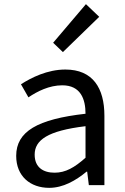

<svg xmlns="http://www.w3.org/2000/svg" viewBox="-20 -892 604 925"><path d="M283 -641 458 -811 394 -872 236 -686ZM217 13C284 13 345 -22 397 -65H400L408 0H483V-334C483 -468 427 -557 295 -557C208 -557 131 -518 81 -486L117 -423C160 -452 217 -481 280 -481C369 -481 392 -414 392 -344C161 -318 58 -259 58 -141C58 -43 126 13 217 13ZM243 -60C189 -60 147 -85 147 -147C147 -217 209 -262 392 -284V-132C339 -85 296 -60 243 -60Z"/></svg>

Font: Noto Sans JP
Style: Regular
Weight: 400
Designer: Ryoko NISHIZUKA  (kana, bopomofo & ideographs); Paul D. Hunt (Latin, Greek & Cyrillic); Sandoll Communications , Soo-you
Foundry: Adobe
Version: Version 2.002;hotconv 1.0.116;makeotfexe 2.5.65601